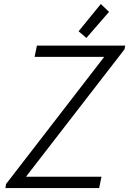

<svg xmlns="http://www.w3.org/2000/svg" viewBox="-20 -950 653 970"><path d="M10.7 -20.5 504.9 -660.6V-662.6H154.8L166.5 -719.7H612.8L608.9 -700.7L112.8 -59.1V-57.1H492.7L481 0H7.3ZM377 -792 489.3 -929.7 530.8 -890.1 416.5 -758.3Z"/></svg>

Font: Reddit Sans Chocolate Light
Style: Italic
Weight: 300
Italic angle: -11.25°
Designer: Stephen Hutchings
Version: Version 1.013